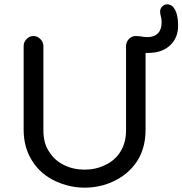

<svg xmlns="http://www.w3.org/2000/svg" viewBox="-20 -854 841 885"><path d="M236 -19Q168 -50 128.5 -112Q89 -174 89 -256V-642Q89 -660 102.5 -674Q116 -688 134 -688Q152 -688 166 -674Q180 -660 180 -642V-253Q180 -193 207 -154Q231 -115 274.5 -93.5Q318 -72 370 -72Q421 -72 464 -93Q510 -114 535.5 -155.5Q561 -197 561 -253V-642Q561 -660 574 -674Q587 -688 605 -688L622 -687L630 -686Q644 -683 660 -683Q691 -683 708 -700.5Q725 -718 725 -751Q725 -768 721 -780Q718 -792 718 -801Q718 -814 727.5 -824Q737 -834 751 -834Q774 -834 787.5 -808Q801 -782 801 -735Q801 -680 764 -645Q727 -610 662 -610H651V-256Q651 -170 610 -108Q571 -51 507 -20Q443 11 370 11Q301 11 236 -19Z"/></svg>

Font: 寒蝉全圆体
Style: Regular
Weight: 400
Designer: Warren2060
      Designed by Motoya company      

      [Varela Round]
      Joe Prince(Latin component); Avraham Cornf
Foundry: ChillType
Version: Version 3.200